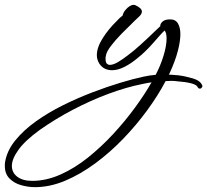

<svg xmlns="http://www.w3.org/2000/svg" viewBox="-263 -279 856 793"><path d="M-119 494Q-146 494 -175 486Q-204 478 -223.5 458.5Q-243 439 -243 407Q-243 403 -243 398.5Q-243 394 -242 390Q-234 343 -200 301Q-166 259 -115 222.5Q-64 186 -3.5 156Q57 126 118.5 102.5Q180 79 235 62.5Q290 46 328 38Q341 35 354 33Q367 31 380 30Q400 -8 412.5 -49Q425 -90 425 -120Q425 -143 417 -153Q409 -146 397 -132.5Q385 -119 371 -103Q357 -87 340 -70Q323 -53 305 -39Q279 -17 251.5 -3Q224 11 200 11Q184 11 171 5Q158 -1 148 -15Q137 -32 137 -51Q137 -83 161 -121Q185 -159 219 -192Q222 -196 229.5 -203Q237 -210 243 -214Q244 -219 247.5 -226.5Q251 -234 258 -241Q264 -248 272.5 -253.5Q281 -259 289 -259Q295 -259 299 -256Q308 -252 315.5 -245.5Q323 -239 323 -231Q323 -222 313 -212L292 -192Q266 -167 239.5 -140Q213 -113 194.5 -88.5Q176 -64 174 -47Q173 -44 173 -41Q173 -38 173 -35Q173 -21 178.5 -16Q184 -11 190 -11Q205 -11 225 -23Q245 -35 263.5 -49.5Q282 -64 291 -71Q319 -95 346 -120.5Q373 -146 399 -171Q398 -180 408 -189.5Q418 -199 440 -199Q462 -199 472 -182Q482 -165 482 -138Q482 -109 471.5 -68.5Q461 -28 439 20Q438 22 437 24.5Q436 27 434 29Q445 30 454.5 30.5Q464 31 474 32Q504 36 534 45Q564 54 572 73Q572 74 572.5 74.5Q573 75 573 76Q573 80 571 82Q569 84 567 86Q566 87 562 87Q557 87 554 82Q550 71 526 65Q502 59 471 57Q458 55 445.5 55Q433 55 421 56Q390 115 345 176.5Q300 238 245.5 294.5Q191 351 130 396Q69 441 6 467.5Q-57 494 -119 494ZM-130 468Q-72 468 -13.5 442Q45 416 100 372Q155 328 204.5 274.5Q254 221 294.5 165.5Q335 110 363 61Q354 62 344.5 64Q335 66 325 68Q259 81 185 108.5Q111 136 38.5 174Q-34 212 -98 257Q-160 302 -187 340Q-214 378 -214 406Q-214 434 -191.5 451Q-169 468 -130 468Z"/></svg>

Font: WindSong Medium
Style: Regular
Weight: 500
Designer: Robert E. Leuschke
Foundry: Robert E. Leuschke
Version: Version 1.010; ttfautohint (v1.8.3)